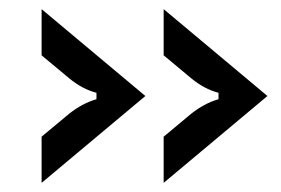

<svg xmlns="http://www.w3.org/2000/svg" viewBox="-20 -486 614 420"><path d="M71 -86V-187L131 -237Q160 -260 191 -269V-283Q160 -291 131 -315L71 -365V-466L298 -276ZM338 -86V-187L398 -237Q427 -260 458 -269V-283Q427 -291 398 -315L338 -365V-466L565 -276Z"/></svg>

Font: Open Sauce Sans SemiBold
Style: Regular
Weight: 600
Designer: Alfredo Marco Pradil
Foundry: Creative Sauce Fz LLC
Version: Version 1.477